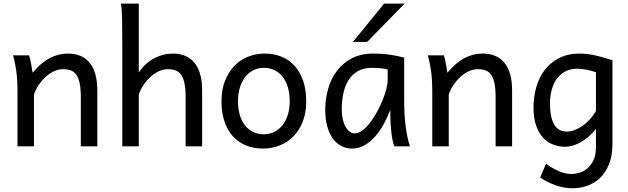

<svg xmlns="http://www.w3.org/2000/svg" viewBox="-20 -801 3438 1051"><path d="M422.4 0V-268.6Q422.4 -314.5 416.3 -344.2Q410.2 -374 398.2 -391.4Q386.2 -408.7 367.9 -415.5Q349.6 -422.4 324.7 -422.4Q298.3 -422.4 273.2 -409.9Q248 -397.5 227.1 -377.7Q206.1 -357.9 189.9 -333Q173.8 -308.1 166 -283.2V0H75.7V-300.3Q75.7 -372.6 67.6 -422.6Q59.6 -472.7 51.3 -498H139.2Q142.1 -490.2 145 -477.8Q147.9 -465.3 150.4 -451.7Q152.8 -438 154.8 -424.8L158.7 -402.8Q205.1 -458.5 252.4 -483.2Q299.8 -507.8 351.6 -507.8Q429.7 -507.8 471.2 -456.8Q512.7 -405.8 512.7 -305.2V0Z M996.1 0V-268.6Q996.1 -314.5 990 -344.2Q983.9 -374 971.7 -391.4Q959.5 -408.7 941.2 -415.5Q922.9 -422.4 898.4 -422.4Q872.1 -422.4 846.9 -409.9Q821.8 -397.5 800.8 -377.7Q779.8 -357.9 763.7 -333Q747.6 -308.1 739.7 -283.2V0H649.4V-551.8Q649.4 -630.9 648.4 -690.2Q647.5 -749.5 642.1 -781.2H739.7V-405.3Q775.9 -456.5 824.7 -482.2Q873.5 -507.8 925.3 -507.8Q1003.4 -507.8 1044.9 -456.8Q1086.4 -405.8 1086.4 -305.2V0Z M1282.7 -246.6Q1282.7 -204.1 1293 -170.4Q1303.2 -136.7 1322 -113.5Q1340.8 -90.3 1366.7 -78.1Q1392.6 -65.9 1424.3 -65.9Q1453.6 -65.9 1479.5 -78.1Q1505.4 -90.3 1524.7 -113.5Q1543.9 -136.7 1554.9 -170.4Q1565.9 -204.1 1565.9 -246.6Q1565.9 -289.6 1555.7 -323.5Q1545.4 -357.4 1526.6 -381.1Q1507.8 -404.8 1481.7 -417.2Q1455.6 -429.7 1424.3 -429.7Q1394.5 -429.7 1368.7 -417.2Q1342.8 -404.8 1323.7 -381.1Q1304.7 -357.4 1293.7 -323.5Q1282.7 -289.6 1282.7 -246.6ZM1192.4 -246.6Q1192.4 -309.6 1211.4 -358.2Q1230.5 -406.7 1262.7 -440.2Q1294.9 -473.6 1337.9 -490.7Q1380.9 -507.8 1429.2 -507.8Q1479.5 -507.8 1521.2 -490.7Q1563 -473.6 1593 -440.2Q1623 -406.7 1639.6 -358.2Q1656.2 -309.6 1656.2 -246.6Q1656.2 -183.6 1637.2 -135.3Q1618.2 -86.9 1585.9 -54.2Q1553.7 -21.5 1510.7 -4.6Q1467.8 12.2 1419.4 12.2Q1369.1 12.2 1327.4 -4.6Q1285.6 -21.5 1255.6 -54.2Q1225.6 -86.9 1209 -135.3Q1192.4 -183.6 1192.4 -246.6Z M2102.1 -420.9Q2096.2 -422.4 2088.9 -423.8Q2081.5 -425.3 2071.5 -426.5Q2061.5 -427.7 2048.1 -428.7Q2034.7 -429.7 2016.6 -429.7Q1968.8 -429.7 1936.8 -410.4Q1904.8 -391.1 1885.7 -359.1Q1866.7 -327.1 1858.6 -285.6Q1850.6 -244.1 1850.6 -200.2Q1850.6 -171.9 1856.2 -148.2Q1861.8 -124.5 1871.6 -107.2Q1881.3 -89.8 1894 -80.3Q1906.7 -70.8 1921.4 -70.8Q1942.9 -70.8 1964.6 -87.4Q1986.3 -104 2006.3 -130.1Q2026.4 -156.2 2043.9 -188.7Q2061.5 -221.2 2074.5 -253.2Q2087.4 -285.2 2094.7 -313.5Q2102.1 -341.8 2102.1 -358.9ZM2138.7 0Q2133.3 -11.7 2129.2 -32.2Q2125 -52.7 2122.3 -75.9Q2119.6 -99.1 2118.2 -122.1Q2116.7 -145 2116.7 -161.1V-200.2Q2102.1 -162.1 2081.8 -124.3Q2061.5 -86.4 2035.4 -56.2Q2009.3 -25.9 1977.1 -6.8Q1944.8 12.2 1906.7 12.2Q1876 12.2 1849.1 -1.5Q1822.3 -15.1 1802.5 -42Q1782.7 -68.8 1771.5 -108.6Q1760.3 -148.4 1760.3 -200.2Q1760.3 -258.3 1775.9 -313.7Q1791.5 -369.1 1823.7 -412.4Q1856 -455.6 1905.8 -481.7Q1955.6 -507.8 2023.9 -507.8Q2071.3 -507.8 2113.3 -501.7Q2155.3 -495.6 2192.4 -485.8V-258.8Q2192.4 -166.5 2201.2 -103.8Q2210 -41 2224.1 0ZM2194.8 -781.2 1989.7 -571.3H1911.6L2082.5 -781.2Z M2692.9 0V-268.6Q2692.9 -314.5 2686.8 -344.2Q2680.7 -374 2668.7 -391.4Q2656.7 -408.7 2638.4 -415.5Q2620.1 -422.4 2595.2 -422.4Q2568.8 -422.4 2543.7 -409.9Q2518.6 -397.5 2497.6 -377.7Q2476.6 -357.9 2460.4 -333Q2444.3 -308.1 2436.5 -283.2V0H2346.2V-300.3Q2346.2 -372.6 2338.1 -422.6Q2330.1 -472.7 2321.8 -498H2409.7Q2412.6 -490.2 2415.5 -477.8Q2418.5 -465.3 2420.9 -451.7Q2423.3 -438 2425.3 -424.8L2429.2 -402.8Q2475.6 -458.5 2522.9 -483.2Q2570.3 -507.8 2622.1 -507.8Q2700.2 -507.8 2741.7 -456.8Q2783.2 -405.8 2783.2 -305.2V0Z M3242.2 -405.3Q3230.5 -409.7 3217.3 -413.3Q3204.1 -417 3190.4 -419.4Q3176.8 -421.9 3163.8 -423.3Q3150.9 -424.8 3139.6 -424.8Q3099.6 -424.8 3071.3 -408.4Q3043 -392.1 3025.1 -365.5Q3007.3 -338.9 2999 -305.2Q2990.7 -271.5 2990.7 -236.8Q2990.7 -191.4 2997.8 -161.4Q3004.9 -131.3 3017.3 -113.5Q3029.8 -95.7 3046.6 -88.1Q3063.5 -80.6 3083.5 -80.6Q3102.1 -80.6 3123 -88.1Q3144 -95.7 3165.3 -109.9Q3186.5 -124 3206.3 -145Q3226.1 -166 3242.2 -192.9ZM3332.5 -12.2Q3332.5 52.2 3313.7 98.1Q3294.9 144 3264.4 173.1Q3233.9 202.1 3194.8 215.8Q3155.8 229.5 3115.2 229.5Q3068.4 229.5 3022.2 213.4Q2976.1 197.3 2937 170.9L2968.8 95.2Q3003.4 120.1 3038.6 135.7Q3073.7 151.4 3110.4 151.4Q3129.4 151.4 3152.3 144.5Q3175.3 137.7 3195.3 120.8Q3215.3 104 3228.8 75.7Q3242.2 47.4 3242.2 4.9V-95.2Q3223.1 -71.3 3201.9 -53Q3180.7 -34.7 3158.9 -22.5Q3137.2 -10.3 3115.5 -3.9Q3093.8 2.4 3073.7 2.4Q3040 2.4 3008.8 -9.3Q2977.5 -21 2953.4 -46.6Q2929.2 -72.3 2914.8 -113.3Q2900.4 -154.3 2900.4 -212.4Q2900.4 -268.6 2915 -321.8Q2929.7 -375 2960.4 -416.3Q2991.2 -457.5 3039.3 -482.7Q3087.4 -507.8 3154.3 -507.8Q3176.3 -507.8 3199.5 -504.6Q3222.7 -501.5 3245.6 -496.1Q3268.6 -490.7 3290.5 -484.1Q3312.5 -477.5 3332.5 -471.2Z"/></svg>

Font: Andika Am
Style: Regular
Weight: 400
Designer: Victor Gaultney, Annie Olsen, Julie Remington, Don Collingsworth, Eric Hays, Becca Hirsbrunner
Foundry: SIL International
Version: Version 5.000